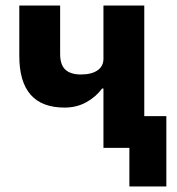

<svg xmlns="http://www.w3.org/2000/svg" viewBox="-20 -536 640 696"><path d="M449 0H355V-215H350Q328 -185 293 -165.5Q258 -146 214 -146Q50 -146 50 -333V-516H198V-340Q198 -301 217 -283.5Q236 -266 273 -266Q312 -266 333.5 -281Q355 -296 355 -323V-516H503V-115H583V140H449Z"/></svg>

Font: Lilex Nerd Font
Style: Bold
Weight: 700
Designer: Mike Abbink, Paul van der Laan, Pieter van Rosmalen, Mikhael Khrustik
Foundry: Mikhael Khrustik
Version: Version 2.400; ttfautohint (v1.8.4.7-5d5b);Nerd Fonts 3.3.0